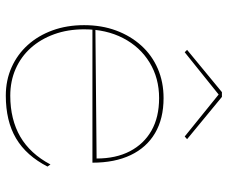

<svg xmlns="http://www.w3.org/2000/svg" viewBox="-80 -670 766 645"><g transform="rotate(90 302.5 -348.0)"><path d="M310 -515Q379 -515 427.5 -486.5Q476 -458 501.5 -404.5Q527 -351 527 -276H79V-286L513 -290Q513 -355 488.5 -402Q464 -449 419 -474.5Q374 -500 310 -500Q243 -500 190.5 -468Q138 -436 108.5 -379Q79 -322 79 -248Q79 -193 95.5 -147.5Q112 -102 141.5 -69Q171 -36 212 -18Q253 0 302 0Q342 0 376.5 -8.5Q411 -17 439.5 -33.5Q468 -50 491.5 -75.5Q515 -101 533 -135L540 -125Q522 -90 498.5 -63.5Q475 -37 445.5 -19.5Q416 -2 380 6.5Q344 15 302 15Q250 15 206.5 -4.5Q163 -24 131.5 -59Q100 -94 82.5 -142Q65 -190 65 -248Q65 -307 83 -355.5Q101 -404 133.5 -440Q166 -476 211 -495.5Q256 -515 310 -515ZM156 -586 148 -594 290 -711H306L448 -594L439 -586L298 -700Z"/></g></svg>

Font: Kalnia Thin
Style: Regular
Weight: 100
Version: Version 1.105